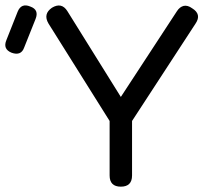

<svg xmlns="http://www.w3.org/2000/svg" viewBox="-150 -699 785 719"><path d="M-106.5 -501.5C-83 -493 -67 -499.5 -59.5 -521C-59.5 -521 -17 -627.5 -17 -627.5C-17 -627.5 -17 -627.5 -17 -627.5C-7.5 -651 -14 -666.5 -36.5 -674.5C-36.5 -674.5 -36.5 -674.5 -36.5 -674.5C-59 -684 -75 -677.5 -84 -655C-84 -655 -126 -549 -126 -549C-126 -549 -126 -549 -126 -549C-135.5 -526.5 -129 -510.5 -106.5 -501.5C-106.5 -501.5 -106.5 -501.5 -106.5 -501.5ZM302.5 0C330.5 0 344.5 -14 344.5 -42C344.5 -42 344.5 -246 344.5 -246C344.5 -246 582.5 -611 582.5 -611C582.5 -611 582.5 -611 582.5 -611C598 -634 594 -653 569.5 -668C569.5 -668 569.5 -668 569.5 -668C558.5 -676 548 -679 538 -677C528 -674.5 519.5 -668 512.5 -657C512.5 -657 302.5 -336 302.5 -336C302.5 -336 102.5 -657 102.5 -657C102.5 -657 102.5 -657 102.5 -657C88 -680.5 68.5 -684.5 44.5 -670C44.5 -670 44.5 -670 44.5 -670C22 -654.5 17.5 -635 31.5 -611C31.5 -611 260.5 -246 260.5 -246C260.5 -246 260.5 -42 260.5 -42C260.5 -42 260.5 -42 260.5 -42C260.5 -14 274.5 0 302.5 0C302.5 0 302.5 0 302.5 0Z"/></svg>

Font: Jura-Fortis-Bold
Style: Bold
Weight: 500
Designer: Daniel Johnson, Alexei Vanyashin, Mirko Velimirovic
Foundry: Daniel Johnson
Version: ""